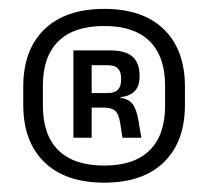

<svg xmlns="http://www.w3.org/2000/svg" viewBox="-20 -668 456 421"><path d="M208.5 -267.5Q123.5 -267.5 77.2 -312.5Q31 -357.5 31 -438V-478Q31 -558.5 77.2 -603.5Q123.5 -648.5 208.5 -648.5Q293.5 -648.5 339.5 -603.5Q385.5 -558.5 385.5 -478V-438Q385.5 -357.5 339.5 -312.5Q293.5 -267.5 208.5 -267.5ZM208.5 -305Q274.5 -305 308.2 -338.5Q342 -372 342 -436.5V-480Q342 -544 308.2 -577.5Q274.5 -611 208.5 -611Q142 -611 108 -577.5Q74 -544 74 -480V-436.5Q74 -372 108 -338.5Q142 -305 208.5 -305ZM248.5 -366 243.5 -398.5Q240.5 -417.5 232.8 -424.8Q225 -432 208.5 -432H168V-464H215.5Q231.5 -464 238.5 -471.2Q245.5 -478.5 245.5 -492.5V-497Q245.5 -510 238.8 -517.5Q232 -525 216 -525H167.5V-557.5H221.5Q255 -557.5 270.5 -543.8Q286 -530 286 -502.5V-499Q286 -480 276 -468.8Q266 -457.5 244.5 -455V-450L237 -454.5Q261 -452.5 270.2 -440.5Q279.5 -428.5 283.5 -404L290 -366ZM141 -366V-557.5H181V-453V-439.5V-366Z"/></svg>

Font: Anek Latin Medium
Style: Regular
Weight: 500
Designer: Yesha Goshar
Foundry: Ek Type
Version: Version 1.003